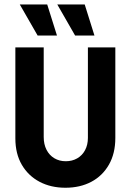

<svg xmlns="http://www.w3.org/2000/svg" viewBox="-20 -841 596 875"><path d="M278.1 14.6Q211.8 14.6 160.4 -12.5Q109 -39.6 79.5 -89.9Q50 -140.3 50 -210.4V-625H179.2V-216.7Q179.2 -183.4 192 -158.4Q204.9 -133.3 227.7 -119.8Q250.5 -106.2 279.7 -106.2Q309 -106.2 331.9 -119.4Q354.9 -132.6 367.7 -156.8Q380.6 -180.9 380.6 -212.5V-625H505.6V-212.5Q505.6 -141.7 476.4 -90.6Q447.2 -39.6 396.2 -12.5Q345.1 14.6 278.1 14.6ZM322.2 -679.2 241 -820.8H366L410.4 -679.2ZM151.4 -679.2 70.1 -820.8H195.1L239.6 -679.2Z"/></svg>

Font: Afacad Flux
Style: Regular
Weight: 400
Designer: Kristian Moeller
Foundry: Dicotype
Version: Version 1.100